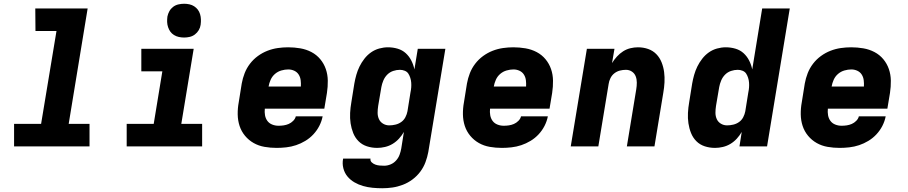

<svg xmlns="http://www.w3.org/2000/svg" viewBox="-20 -780 4840 1023"><path d="M457 0H55V-120H199L281 -615H169L168 -735H447L346 -120H457Z M1057 0H655V-120H799L845 -400H733V-520H1012L946 -120H1057ZM961 -580Q947 -580 933 -583Q919 -586 907 -593.5Q895 -601 887.5 -611.5Q880 -622 875.5 -635.5Q871 -649 870.5 -663Q870 -677 872 -692Q875 -707 882.5 -720.5Q890 -734 902.5 -743.5Q915 -753 930.5 -756.5Q946 -760 961 -760Q975 -760 989 -757Q1003 -754 1014.5 -746.5Q1026 -739 1034 -728.5Q1042 -718 1046 -704.5Q1050 -691 1050.5 -677Q1051 -663 1049 -648Q1047 -633 1039 -619.5Q1031 -606 1018.5 -596.5Q1006 -587 991 -583.5Q976 -580 961 -580Z M1454 8Q1421 8 1389.5 2.5Q1358 -3 1331.5 -18Q1305 -33 1285.5 -56.5Q1266 -80 1256.5 -109Q1247 -138 1246.5 -170.5Q1246 -203 1252 -235L1268 -335Q1273 -363 1283.5 -390Q1294 -417 1312 -440.5Q1330 -464 1354 -481.5Q1378 -499 1405 -509.5Q1432 -520 1460 -524Q1488 -528 1515 -528Q1548 -528 1580 -522.5Q1612 -517 1639.5 -502.5Q1667 -488 1686.5 -464.5Q1706 -441 1716 -412Q1726 -383 1726.5 -350.5Q1727 -318 1722 -285L1708 -201H1391Q1389 -183 1392 -166Q1395 -149 1404.5 -136Q1414 -123 1430 -116.5Q1446 -110 1464 -110Q1478 -110 1491.5 -112Q1505 -114 1518 -119.5Q1531 -125 1542 -136Q1553 -147 1556 -160H1699Q1694 -134 1681.5 -109.5Q1669 -85 1650 -64.5Q1631 -44 1607 -29.5Q1583 -15 1557.5 -6.5Q1532 2 1505.5 5Q1479 8 1454 8ZM1411 -319H1583Q1584 -336 1582 -352.5Q1580 -369 1571.5 -382.5Q1563 -396 1548 -403Q1533 -410 1516 -410Q1498 -410 1479 -404.5Q1460 -399 1445 -386Q1430 -373 1422 -355Q1414 -337 1411 -319Z M2017 223Q1991 223 1965 220.5Q1939 218 1914.5 211Q1890 204 1868.5 191.5Q1847 179 1831.5 160.5Q1816 142 1809.5 117Q1803 92 1808 66V65H1954Q1952 77 1960.5 85Q1969 93 1980 97Q1991 101 2003 102Q2015 103 2027 103Q2044 103 2061 96Q2078 89 2090.5 75Q2103 61 2109 44.5Q2115 28 2118 11L2132 -77Q2121 -58 2106 -41.5Q2091 -25 2072 -13.5Q2053 -2 2031.5 3Q2010 8 1990 8Q1961 8 1935 -0.5Q1909 -9 1890.5 -27.5Q1872 -46 1862 -71Q1852 -96 1848 -123Q1844 -150 1845.5 -178.5Q1847 -207 1852 -235L1868 -335Q1872 -358 1878.5 -381Q1885 -404 1895.5 -425.5Q1906 -447 1921.5 -467Q1937 -487 1957 -501Q1977 -515 2000.5 -521.5Q2024 -528 2047 -528Q2074 -528 2099 -520.5Q2124 -513 2142 -496.5Q2160 -480 2171.5 -457.5Q2183 -435 2188 -410L2206 -520H2353L2262 30Q2257 57 2247 84Q2237 111 2219.5 134.5Q2202 158 2178 176Q2154 194 2126.5 204.5Q2099 215 2071.5 219Q2044 223 2017 223ZM2054 -112Q2070 -112 2087 -116Q2104 -120 2118 -130Q2132 -140 2140 -155.5Q2148 -171 2151 -187L2167 -287Q2170 -301 2171 -314Q2172 -327 2171 -340Q2170 -353 2166 -365.5Q2162 -378 2155.5 -388Q2149 -398 2136.5 -403Q2124 -408 2111 -408Q2093 -408 2075 -402Q2057 -396 2043.5 -382.5Q2030 -369 2022.5 -351Q2015 -333 2012 -316L1995 -216Q1992 -197 1992 -179Q1992 -161 1999 -145.5Q2006 -130 2021 -121Q2036 -112 2054 -112Z M2654 8Q2621 8 2589.5 2.5Q2558 -3 2531.5 -18Q2505 -33 2485.5 -56.5Q2466 -80 2456.5 -109Q2447 -138 2446.5 -170.5Q2446 -203 2452 -235L2468 -335Q2473 -363 2483.5 -390Q2494 -417 2512 -440.5Q2530 -464 2554 -481.5Q2578 -499 2605 -509.5Q2632 -520 2660 -524Q2688 -528 2715 -528Q2748 -528 2780 -522.5Q2812 -517 2839.5 -502.5Q2867 -488 2886.5 -464.5Q2906 -441 2916 -412Q2926 -383 2926.5 -350.5Q2927 -318 2922 -285L2908 -201H2591Q2589 -183 2592 -166Q2595 -149 2604.5 -136Q2614 -123 2630 -116.5Q2646 -110 2664 -110Q2678 -110 2691.5 -112Q2705 -114 2718 -119.5Q2731 -125 2742 -136Q2753 -147 2756 -160H2899Q2894 -134 2881.5 -109.5Q2869 -85 2850 -64.5Q2831 -44 2807 -29.5Q2783 -15 2757.5 -6.5Q2732 2 2705.5 5Q2679 8 2654 8ZM2611 -319H2783Q2784 -336 2782 -352.5Q2780 -369 2771.5 -382.5Q2763 -396 2748 -403Q2733 -410 2716 -410Q2698 -410 2679 -404.5Q2660 -399 2645 -386Q2630 -373 2622 -355Q2614 -337 2611 -319Z M3021 0 3107 -520H3254L3241 -444Q3252 -462 3267 -478.5Q3282 -495 3300 -506.5Q3318 -518 3338.5 -523Q3359 -528 3379 -528Q3408 -528 3433.5 -519Q3459 -510 3477 -491.5Q3495 -473 3505 -448Q3515 -423 3518.5 -396Q3522 -369 3520.5 -341Q3519 -313 3514 -285L3467 0H3320L3370 -304Q3373 -322 3373 -340Q3373 -358 3367 -373.5Q3361 -389 3347 -398.5Q3333 -408 3315 -408Q3299 -408 3283 -404Q3267 -400 3253.5 -389.5Q3240 -379 3232.5 -363.5Q3225 -348 3223 -333L3168 0Z M3790 8Q3761 8 3735 -0.5Q3709 -9 3690.5 -27.5Q3672 -46 3662 -71Q3652 -96 3648 -123Q3644 -150 3645.5 -178.5Q3647 -207 3652 -235L3668 -335Q3672 -358 3678.5 -381Q3685 -404 3695.5 -425.5Q3706 -447 3721.5 -467Q3737 -487 3757 -501Q3777 -515 3800.5 -521.5Q3824 -528 3847 -528Q3874 -528 3899 -520.5Q3924 -513 3942 -496.5Q3960 -480 3971.5 -457.5Q3983 -435 3988 -410L4041 -735H4188L4067 0H3920L3932 -77Q3921 -58 3906 -41.5Q3891 -25 3872 -13.5Q3853 -2 3831.5 3Q3810 8 3790 8ZM3854 -112Q3870 -112 3887 -116Q3904 -120 3918 -130Q3932 -140 3940 -155.5Q3948 -171 3951 -187L3967 -287Q3970 -301 3971 -314Q3972 -327 3971 -340Q3970 -353 3966 -365.5Q3962 -378 3955.5 -388Q3949 -398 3936.5 -403Q3924 -408 3911 -408Q3893 -408 3875 -402Q3857 -396 3843.5 -382.5Q3830 -369 3822.5 -351Q3815 -333 3812 -316L3795 -216Q3792 -197 3792 -179Q3792 -161 3799 -145.5Q3806 -130 3821 -121Q3836 -112 3854 -112Z M4454 8Q4421 8 4389.5 2.5Q4358 -3 4331.5 -18Q4305 -33 4285.5 -56.5Q4266 -80 4256.5 -109Q4247 -138 4246.5 -170.5Q4246 -203 4252 -235L4268 -335Q4273 -363 4283.5 -390Q4294 -417 4312 -440.5Q4330 -464 4354 -481.5Q4378 -499 4405 -509.5Q4432 -520 4460 -524Q4488 -528 4515 -528Q4548 -528 4580 -522.5Q4612 -517 4639.5 -502.5Q4667 -488 4686.5 -464.5Q4706 -441 4716 -412Q4726 -383 4726.5 -350.5Q4727 -318 4722 -285L4708 -201H4391Q4389 -183 4392 -166Q4395 -149 4404.5 -136Q4414 -123 4430 -116.5Q4446 -110 4464 -110Q4478 -110 4491.5 -112Q4505 -114 4518 -119.5Q4531 -125 4542 -136Q4553 -147 4556 -160H4699Q4694 -134 4681.5 -109.5Q4669 -85 4650 -64.5Q4631 -44 4607 -29.5Q4583 -15 4557.5 -6.5Q4532 2 4505.5 5Q4479 8 4454 8ZM4411 -319H4583Q4584 -336 4582 -352.5Q4580 -369 4571.5 -382.5Q4563 -396 4548 -403Q4533 -410 4516 -410Q4498 -410 4479 -404.5Q4460 -399 4445 -386Q4430 -373 4422 -355Q4414 -337 4411 -319Z"/></svg>

Font: Iosevka Heavy Extended Oblique
Style: Regular
Weight: 900
Width: 7
Italic angle: -9°
Monospace: yes
Designer: Belleve Invis
Foundry: Belleve Invis
Version: Version 32.5.0; ttfautohint (v1.8.4)